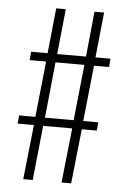

<svg xmlns="http://www.w3.org/2000/svg" viewBox="-51 -739 517 778"><g transform="rotate(5 207.0 -350.5)"><path d="M30.8 -222.2 34.2 -255.9H100.1L124 -482.9H57.1L60.1 -517.1H127L146 -701.2H185.1L166 -517.1H283.2L301.8 -701.2H340.8L321.8 -517.1H382.8L379.9 -482.9H318.8L294.9 -255.9H356L353 -222.2H292L268.1 0H229L252.9 -222.2H134.8L111.8 0H73.2L97.2 -222.2ZM139.2 -255.9H255.9L279.8 -482.9H162.1Z"/></g></svg>

Font: Bebas Neue Book
Style: Regular
Weight: 400
Designer: Ryoichi Tsunekawa
Foundry: Ryoichi Tsunekawa
Version: Version 001.003